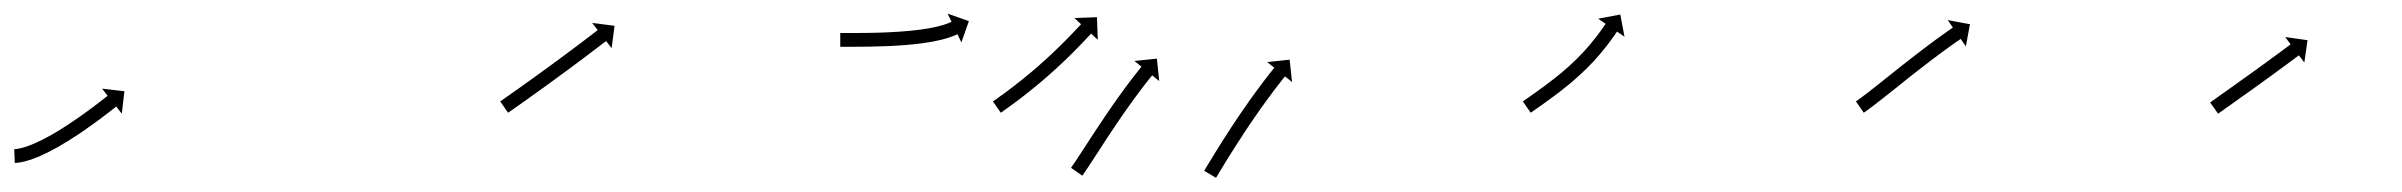

<svg xmlns="http://www.w3.org/2000/svg" viewBox="-20 -249 3490 279"><path d="M1.9 -32.3C1.5 -32.2 1.1 -32.2 0.7 -32.2L1.5 -12.2C2 -12.2 2.5 -12.3 3 -12.3C3 -12.3 3 -12.3 3.1 -12.3C3.1 -12.3 3.2 -12.3 3.2 -12.3C4.7 -12.4 6.2 -12.6 7.7 -12.8C7.7 -12.8 7.8 -12.8 7.9 -12.8C8 -12.8 8 -12.8 8 -12.8C10.5 -13.2 12.9 -13.7 15.3 -14.3C15.3 -14.3 15.4 -14.3 15.5 -14.3C15.6 -14.3 15.6 -14.4 15.6 -14.4C18.9 -15.2 22.1 -16.2 25.3 -17.2C25.3 -17.2 25.4 -17.3 25.5 -17.3C25.5 -17.3 25.6 -17.3 25.6 -17.3C29.5 -18.7 33.3 -20.2 37.2 -21.8C37.2 -21.8 37.2 -21.8 37.3 -21.9C37.3 -21.9 37.4 -21.9 37.4 -21.9C41.7 -23.8 45.9 -25.8 50.2 -27.9C50.2 -27.9 50.2 -27.9 50.3 -27.9C50.3 -28 50.3 -28 50.3 -28C54.9 -30.3 59.4 -32.7 63.9 -35.2C63.9 -35.2 63.9 -35.2 63.9 -35.3C64 -35.3 64 -35.3 64 -35.3C68.6 -38 73.2 -40.7 77.8 -43.5C77.8 -43.5 77.8 -43.5 77.8 -43.5C77.8 -43.5 77.9 -43.5 77.9 -43.5C82.4 -46.4 86.9 -49.2 91.4 -52.2C91.4 -52.2 91.4 -52.2 91.5 -52.2C91.5 -52.2 91.5 -52.2 91.5 -52.2C95.8 -55.1 100.2 -58.1 104.5 -61C104.5 -61 104.5 -61 104.5 -61C104.5 -61.1 104.5 -61.1 104.5 -61.1C108.5 -63.9 112.5 -66.7 116.5 -69.6C116.5 -69.6 116.5 -69.6 116.5 -69.6C116.5 -69.6 116.5 -69.6 116.5 -69.6C120.1 -72.2 123.6 -74.8 127.2 -77.4L127.2 -77.4L127.2 -77.5C130.2 -79.7 133.1 -81.9 136.1 -84.2L136.1 -84.2L136.1 -84.2C138.4 -86 140.7 -87.7 142.9 -89.5L142.9 -89.5L142.9 -89.5C144.4 -90.7 145.9 -91.8 147.3 -92.9L147.3 -93L147.3 -93C147.8 -93.4 148.3 -93.8 148.9 -94.2L157 -83.8L160.8 -116.4L128.3 -120.2L136.4 -109.9C135.9 -109.4 135.4 -109 134.9 -108.6L134.9 -108.6L134.9 -108.6C133.5 -107.5 132.1 -106.4 130.6 -105.3L130.6 -105.3L130.6 -105.3C128.4 -103.5 126.2 -101.8 123.9 -100.1L123.9 -100.1L123.9 -100.1C121 -97.9 118.1 -95.6 115.2 -93.4L115.2 -93.5L115.2 -93.5C111.7 -90.9 108.3 -88.3 104.8 -85.8C104.8 -85.8 104.8 -85.8 104.8 -85.8C104.8 -85.8 104.8 -85.8 104.8 -85.8C100.9 -83 97 -80.2 93 -77.4C93 -77.4 93.1 -77.4 93.1 -77.5C93.1 -77.5 93.1 -77.5 93.1 -77.5C88.9 -74.6 84.7 -71.7 80.4 -68.9C80.4 -68.9 80.4 -68.9 80.4 -68.9C80.5 -68.9 80.5 -68.9 80.5 -68.9C76.1 -66.1 71.7 -63.2 67.3 -60.5C67.3 -60.5 67.3 -60.5 67.3 -60.5C67.3 -60.5 67.4 -60.5 67.4 -60.5C62.9 -57.8 58.5 -55.2 54 -52.6C54 -52.6 54.1 -52.7 54.1 -52.7C54.1 -52.7 54.2 -52.7 54.2 -52.7C49.9 -50.3 45.5 -48 41.2 -45.8C41.2 -45.8 41.2 -45.8 41.3 -45.8C41.3 -45.8 41.3 -45.8 41.3 -45.8C37.4 -43.9 33.3 -42 29.3 -40.2C29.3 -40.2 29.3 -40.2 29.4 -40.2C29.4 -40.3 29.5 -40.3 29.5 -40.3C26 -38.8 22.4 -37.4 18.9 -36.2C18.9 -36.2 18.9 -36.2 19 -36.2C19.1 -36.2 19.1 -36.2 19.1 -36.2C16.3 -35.3 13.4 -34.5 10.6 -33.7C10.6 -33.7 10.6 -33.7 10.7 -33.7C10.8 -33.8 10.9 -33.8 10.9 -33.8C8.9 -33.3 6.9 -32.9 4.8 -32.6C4.8 -32.6 4.9 -32.6 5 -32.6C5.1 -32.6 5.2 -32.6 5.2 -32.6C4 -32.5 2.9 -32.3 1.7 -32.3C1.7 -32.3 1.8 -32.3 1.8 -32.3C1.9 -32.3 1.9 -32.3 1.9 -32.3Z M708.5 -102.7C707.9 -102.4 707.4 -102 706.9 -101.6L718.3 -85.2C718.8 -85.6 719.4 -86 719.9 -86.3C721.4 -87.4 723 -88.5 724.5 -89.5C726.9 -91.2 729.3 -92.9 731.6 -94.5C734.7 -96.7 737.8 -98.9 740.9 -101L740.9 -101L740.9 -101C744.5 -103.6 748.1 -106.2 751.7 -108.8L751.8 -108.8L751.8 -108.8C755.8 -111.7 759.8 -114.6 763.9 -117.5L763.9 -117.5L763.9 -117.5C768.2 -120.6 772.5 -123.7 776.8 -126.8L776.8 -126.8L776.8 -126.8C781.3 -130 785.7 -133.2 790.1 -136.5L790.1 -136.5L790.1 -136.5C794.6 -139.7 799 -143 803.4 -146.2L803.4 -146.2L803.4 -146.2C807.7 -149.4 811.9 -152.5 816.2 -155.7L816.2 -155.7L816.2 -155.7C820.2 -158.7 824.2 -161.7 828.1 -164.6L828.2 -164.6L828.2 -164.7C831.7 -167.3 835.3 -170 838.8 -172.7L838.8 -172.7L838.8 -172.7C841.8 -175 844.8 -177.2 847.8 -179.5C850.1 -181.3 852.4 -183 854.7 -184.8C856.2 -185.9 857.7 -187.1 859.2 -188.2C859.7 -188.6 860.2 -189 860.7 -189.4L868.8 -179L873 -211.5L840.5 -215.7L848.5 -205.3C848 -204.9 847.5 -204.5 847 -204.1C845.5 -202.9 844 -201.8 842.6 -200.7C840.3 -198.9 838 -197.2 835.7 -195.4C832.7 -193.2 829.7 -190.9 826.7 -188.6L826.7 -188.6L826.8 -188.6C823.2 -186 819.7 -183.3 816.1 -180.6L816.1 -180.6L816.1 -180.6C812.2 -177.7 808.2 -174.7 804.3 -171.8L804.3 -171.8L804.3 -171.8C800 -168.6 795.8 -165.5 791.5 -162.3L791.5 -162.3L791.5 -162.3C787.1 -159.1 782.7 -155.8 778.3 -152.6L778.3 -152.6L778.3 -152.6C773.9 -149.4 769.5 -146.2 765.1 -143L765.1 -143L765.1 -143C760.8 -139.9 756.5 -136.8 752.2 -133.7L752.2 -133.7L752.2 -133.7C748.2 -130.8 744.2 -127.9 740.1 -125.1L740.1 -125.1L740.2 -125.1C736.5 -122.5 732.9 -119.9 729.3 -117.4L729.3 -117.4L729.3 -117.4C726.3 -115.2 723.2 -113.1 720.1 -110.9C717.8 -109.2 715.4 -107.6 713 -105.9C711.5 -104.9 710 -103.8 708.5 -102.7Z M1203 -201C1202.3 -201 1201.7 -201 1201 -201L1201 -181C1201.7 -181 1202.3 -181 1203 -181C1204.9 -181 1206.7 -181 1208.6 -181C1211.5 -181 1214.4 -181 1217.3 -181L1217.3 -181L1217.3 -181C1221.1 -181 1224.8 -181.1 1228.6 -181.1L1228.6 -181.1L1228.6 -181.1C1233 -181.1 1237.4 -181.2 1241.9 -181.2L1241.9 -181.2L1241.9 -181.2C1246.8 -181.3 1251.8 -181.4 1256.7 -181.6C1256.7 -181.6 1256.7 -181.6 1256.7 -181.6C1256.7 -181.6 1256.7 -181.6 1256.7 -181.6C1262 -181.7 1267.2 -181.9 1272.5 -182.1C1272.5 -182.1 1272.5 -182.1 1272.5 -182.1C1272.5 -182.1 1272.6 -182.1 1272.6 -182.1C1278 -182.4 1283.3 -182.7 1288.7 -183C1288.7 -183 1288.8 -183 1288.8 -183C1288.8 -183 1288.8 -183 1288.8 -183C1294.2 -183.4 1299.5 -183.9 1304.9 -184.4C1304.9 -184.4 1304.9 -184.4 1304.9 -184.4C1305 -184.4 1305 -184.4 1305 -184.4C1310.1 -184.9 1315.3 -185.5 1320.4 -186.1C1320.4 -186.1 1320.4 -186.1 1320.5 -186.2C1320.5 -186.2 1320.5 -186.2 1320.5 -186.2C1325.2 -186.8 1330 -187.6 1334.7 -188.4C1334.7 -188.4 1334.7 -188.4 1334.8 -188.4C1334.8 -188.4 1334.8 -188.4 1334.8 -188.4C1339 -189.2 1343.1 -190.1 1347.2 -191.1C1347.2 -191.1 1347.2 -191.1 1347.3 -191.1C1347.3 -191.1 1347.4 -191.1 1347.4 -191.1C1350.8 -192 1354.1 -192.9 1357.4 -193.9C1357.4 -193.9 1357.5 -193.9 1357.6 -193.9C1357.6 -193.9 1357.7 -194 1357.7 -194C1360.1 -194.8 1362.6 -195.6 1365 -196.6C1365 -196.6 1365.1 -196.6 1365.1 -196.6C1365.2 -196.6 1365.2 -196.6 1365.2 -196.6C1366.7 -197.2 1368.2 -197.9 1369.7 -198.5C1369.7 -198.5 1369.8 -198.6 1369.8 -198.6C1369.8 -198.6 1369.9 -198.6 1369.9 -198.6C1370.3 -198.8 1370.8 -199.1 1371.3 -199.3L1377 -187.4L1387.9 -218.3L1357 -229.2L1362.7 -217.3C1362.2 -217.1 1361.8 -216.9 1361.4 -216.7C1361.4 -216.7 1361.4 -216.7 1361.4 -216.7C1361.5 -216.8 1361.5 -216.8 1361.5 -216.8C1360.2 -216.2 1359 -215.7 1357.7 -215.2C1357.7 -215.2 1357.8 -215.2 1357.8 -215.2C1357.9 -215.2 1357.9 -215.2 1357.9 -215.2C1355.8 -214.4 1353.6 -213.7 1351.4 -213C1351.4 -213 1351.5 -213 1351.5 -213C1351.6 -213 1351.6 -213 1351.6 -213C1348.6 -212.1 1345.5 -211.3 1342.4 -210.5C1342.4 -210.5 1342.5 -210.5 1342.5 -210.5C1342.6 -210.5 1342.6 -210.5 1342.6 -210.5C1338.8 -209.6 1334.9 -208.8 1331 -208.1C1331 -208.1 1331.1 -208.1 1331.1 -208.1C1331.2 -208.1 1331.2 -208.1 1331.2 -208.1C1326.7 -207.3 1322.2 -206.6 1317.7 -206C1317.7 -206 1317.7 -206 1317.8 -206C1317.8 -206 1317.8 -206 1317.8 -206C1312.9 -205.3 1307.9 -204.8 1302.9 -204.3C1302.9 -204.3 1303 -204.3 1303 -204.3C1303 -204.3 1303.1 -204.3 1303.1 -204.3C1297.8 -203.8 1292.6 -203.4 1287.4 -203C1287.4 -203 1287.4 -203 1287.4 -203C1287.4 -203 1287.5 -203 1287.5 -203C1282.2 -202.7 1276.9 -202.4 1271.6 -202.1C1271.6 -202.1 1271.6 -202.1 1271.6 -202.1C1271.6 -202.1 1271.7 -202.1 1271.7 -202.1C1266.5 -201.9 1261.3 -201.7 1256.1 -201.5C1256.1 -201.5 1256.1 -201.5 1256.2 -201.5C1256.2 -201.5 1256.2 -201.5 1256.2 -201.5C1251.3 -201.4 1246.4 -201.3 1241.6 -201.2L1241.6 -201.2L1241.6 -201.2C1237.2 -201.2 1232.8 -201.1 1228.4 -201.1L1228.4 -201.1L1228.4 -201.1C1224.7 -201.1 1221 -201 1217.2 -201L1217.2 -201L1217.2 -201C1214.4 -201 1211.5 -201 1208.6 -201C1206.7 -201 1204.9 -201 1203 -201Z M1424.4 -102.7C1423.9 -102.4 1423.4 -102 1422.8 -101.6L1434.3 -85.2C1434.8 -85.6 1435.4 -86 1435.9 -86.3L1435.9 -86.3L1435.9 -86.3C1437.4 -87.4 1438.9 -88.5 1440.4 -89.5L1440.4 -89.5L1440.4 -89.5C1442.8 -91.2 1445.1 -92.9 1447.4 -94.5L1447.4 -94.6L1447.5 -94.6C1450.5 -96.8 1453.4 -99 1456.4 -101.2C1456.4 -101.2 1456.4 -101.2 1456.4 -101.2C1456.5 -101.2 1456.5 -101.2 1456.5 -101.2C1460 -103.8 1463.5 -106.5 1467 -109.2C1467 -109.2 1467 -109.2 1467 -109.2C1467 -109.2 1467 -109.2 1467 -109.2C1470.9 -112.2 1474.7 -115.3 1478.5 -118.3C1478.5 -118.3 1478.6 -118.3 1478.6 -118.3C1478.6 -118.3 1478.6 -118.4 1478.6 -118.4C1482.7 -121.7 1486.7 -125 1490.7 -128.3C1490.7 -128.3 1490.7 -128.3 1490.8 -128.4C1490.8 -128.4 1490.8 -128.4 1490.8 -128.4C1494.9 -131.9 1499 -135.4 1503.1 -138.9C1503.1 -138.9 1503.1 -138.9 1503.1 -139C1503.1 -139 1503.1 -139 1503.1 -139C1507.2 -142.6 1511.2 -146.2 1515.2 -149.8C1515.2 -149.8 1515.2 -149.8 1515.2 -149.8C1515.3 -149.8 1515.3 -149.9 1515.3 -149.9C1519.1 -153.4 1522.9 -157 1526.7 -160.6C1526.7 -160.6 1526.7 -160.6 1526.8 -160.6C1526.8 -160.6 1526.8 -160.6 1526.8 -160.6C1530.3 -164 1533.8 -167.5 1537.3 -170.9C1537.3 -170.9 1537.3 -170.9 1537.3 -170.9C1537.3 -170.9 1537.4 -170.9 1537.4 -170.9C1540.5 -174.1 1543.6 -177.2 1546.6 -180.3L1546.7 -180.3L1546.7 -180.3C1549.3 -183 1551.9 -185.7 1554.4 -188.4L1554.4 -188.4L1554.5 -188.4C1556.4 -190.5 1558.4 -192.6 1560.4 -194.7L1560.4 -194.7L1560.4 -194.7C1561.7 -196 1562.9 -197.4 1564.2 -198.7C1564.7 -199.2 1565.1 -199.7 1565.5 -200.2L1575.2 -191.2L1574 -224L1541.3 -222.8L1550.9 -213.8C1550.5 -213.3 1550 -212.9 1549.6 -212.4C1548.3 -211 1547.1 -209.7 1545.8 -208.4L1545.8 -208.4L1545.8 -208.4C1543.9 -206.3 1541.9 -204.2 1540 -202.2L1540 -202.2L1540 -202.2C1537.4 -199.6 1534.9 -196.9 1532.3 -194.3L1532.4 -194.3L1532.4 -194.3C1529.3 -191.2 1526.3 -188.2 1523.2 -185.1C1523.2 -185.1 1523.2 -185.1 1523.2 -185.1C1523.3 -185.1 1523.3 -185.1 1523.3 -185.1C1519.8 -181.8 1516.4 -178.4 1512.9 -175.1C1512.9 -175.1 1512.9 -175.1 1512.9 -175.1C1513 -175.1 1513 -175.1 1513 -175.1C1509.2 -171.6 1505.5 -168 1501.7 -164.6C1501.7 -164.6 1501.7 -164.6 1501.7 -164.6C1501.7 -164.6 1501.8 -164.6 1501.8 -164.6C1497.8 -161 1493.9 -157.5 1489.9 -154C1489.9 -154 1489.9 -154 1489.9 -154C1489.9 -154 1490 -154 1490 -154C1486 -150.5 1481.9 -147.1 1477.9 -143.6C1477.9 -143.6 1477.9 -143.7 1477.9 -143.7C1477.9 -143.7 1477.9 -143.7 1477.9 -143.7C1474 -140.4 1470 -137.1 1466 -133.9C1466 -133.9 1466 -133.9 1466 -133.9C1466 -133.9 1466.1 -133.9 1466.1 -133.9C1462.3 -130.9 1458.5 -128 1454.7 -125C1454.7 -125 1454.7 -125 1454.7 -125C1454.8 -125 1454.8 -125 1454.8 -125C1451.3 -122.4 1447.9 -119.8 1444.5 -117.2C1444.5 -117.2 1444.5 -117.2 1444.5 -117.2C1444.5 -117.2 1444.5 -117.2 1444.5 -117.2C1441.6 -115 1438.6 -112.9 1435.7 -110.7L1435.7 -110.7L1435.7 -110.8C1433.4 -109.1 1431.1 -107.5 1428.8 -105.8L1428.9 -105.8L1428.9 -105.8C1427.4 -104.8 1425.9 -103.8 1424.4 -102.7L1424.4 -102.7ZM1537.4 -6.7C1537.1 -6.2 1536.7 -5.7 1536.4 -5.1L1552.8 6.3C1553.2 5.7 1553.5 5.2 1553.9 4.7L1553.9 4.7L1553.9 4.7C1554.9 3.2 1556 1.7 1557 0.1L1557 0.1L1557 0.1C1558.6 -2.3 1560.2 -4.6 1561.8 -7L1561.8 -7L1561.8 -7.1C1563.9 -10.2 1565.9 -13.3 1568 -16.5L1568 -16.5L1568 -16.5C1570.4 -20.2 1572.8 -23.9 1575.3 -27.7C1578 -31.9 1580.7 -36.1 1583.4 -40.2L1583.4 -40.2L1583.4 -40.2C1586.4 -44.7 1589.3 -49.2 1592.2 -53.7L1592.2 -53.7L1592.2 -53.6C1595.3 -58.3 1598.4 -62.9 1601.5 -67.5L1601.5 -67.5L1601.4 -67.4C1604.6 -72 1607.7 -76.6 1610.8 -81.2L1610.8 -81.2L1610.8 -81.2C1613.9 -85.6 1617 -90 1620.1 -94.4L1620.1 -94.4L1620.1 -94.4C1623 -98.5 1626 -102.6 1628.9 -106.6L1628.9 -106.6L1628.9 -106.6C1631.6 -110.2 1634.3 -113.9 1637 -117.5L1637 -117.5L1637 -117.5C1639.3 -120.5 1641.6 -123.6 1644 -126.6L1644 -126.6L1644 -126.6C1645.8 -128.9 1647.6 -131.2 1649.4 -133.5L1649.4 -133.5L1649.4 -133.5C1650.6 -135 1651.8 -136.5 1653 -138L1653 -138L1653 -138C1653.4 -138.5 1653.8 -139 1654.3 -139.5L1664.5 -131.2L1661.1 -163.8L1628.5 -160.4L1638.7 -152.1C1638.3 -151.6 1637.9 -151.1 1637.4 -150.5L1637.4 -150.5L1637.4 -150.5C1636.2 -149 1635 -147.5 1633.8 -146L1633.8 -146L1633.8 -145.9C1631.9 -143.6 1630 -141.2 1628.2 -138.9L1628.2 -138.8L1628.2 -138.8C1625.8 -135.7 1623.4 -132.7 1621.1 -129.6L1621.1 -129.5L1621 -129.5C1618.3 -125.8 1615.5 -122.2 1612.8 -118.5L1612.8 -118.4L1612.8 -118.4C1609.8 -114.3 1606.8 -110.2 1603.8 -106L1603.8 -106L1603.8 -106C1600.6 -101.5 1597.5 -97.1 1594.4 -92.6L1594.4 -92.6L1594.4 -92.5C1591.2 -87.9 1588 -83.3 1584.9 -78.7L1584.9 -78.6L1584.9 -78.6C1581.8 -74 1578.7 -69.4 1575.6 -64.7L1575.6 -64.7L1575.6 -64.7C1572.6 -60.2 1569.6 -55.7 1566.7 -51.2L1566.7 -51.2L1566.7 -51.2C1563.9 -47 1561.2 -42.8 1558.5 -38.6C1556.1 -34.8 1553.6 -31.1 1551.2 -27.4L1551.2 -27.4L1551.2 -27.4C1549.2 -24.3 1547.1 -21.2 1545.1 -18.1L1545.1 -18.1L1545.1 -18.1C1543.6 -15.7 1542 -13.4 1540.4 -11L1540.4 -11.1L1540.4 -11.1C1539.4 -9.6 1538.4 -8.1 1537.4 -6.7L1537.4 -6.7ZM1730.9 -2.6C1730.6 -2 1730.2 -1.4 1729.9 -0.8L1747 9.4C1747.4 8.8 1747.7 8.3 1748.1 7.7C1749 6.1 1750 4.5 1751 2.9L1751 2.9L1751 2.9C1752.5 0.4 1754 -2.2 1755.5 -4.7L1755.5 -4.6L1755.5 -4.6C1757.5 -7.9 1759.5 -11.1 1761.5 -14.4L1761.5 -14.4L1761.4 -14.3C1763.8 -18.2 1766.2 -22 1768.6 -25.8L1768.6 -25.8L1768.6 -25.8C1771.2 -30 1773.9 -34.3 1776.6 -38.5L1776.6 -38.5L1776.6 -38.5C1779.5 -43 1782.4 -47.5 1785.4 -52L1785.3 -52L1785.3 -52C1788.4 -56.7 1791.5 -61.3 1794.5 -65.9L1794.5 -65.9L1794.5 -65.9C1797.6 -70.5 1800.8 -75.1 1803.9 -79.7L1803.9 -79.6L1803.9 -79.6C1807 -84 1810.1 -88.5 1813.2 -92.9L1813.2 -92.8L1813.1 -92.8C1816.1 -96.9 1819 -101 1822 -105.1L1822 -105.1L1822 -105.1C1824.7 -108.7 1827.4 -112.3 1830.1 -116L1830.1 -115.9L1830 -115.9C1832.4 -119 1834.7 -122 1837 -125.1L1837 -125L1837 -125C1838.8 -127.4 1840.6 -129.7 1842.5 -132L1842.4 -132L1842.4 -132C1843.6 -133.5 1844.8 -135 1846 -136.5L1846 -136.4L1846 -136.4C1846.4 -137 1846.8 -137.5 1847.3 -138L1857.5 -129.8L1854 -162.3L1821.4 -158.8L1831.7 -150.6C1831.2 -150 1830.8 -149.5 1830.4 -149L1830.4 -149L1830.4 -148.9C1829.2 -147.4 1828 -145.9 1826.8 -144.4L1826.8 -144.4L1826.7 -144.4C1824.9 -142 1823 -139.7 1821.2 -137.3L1821.2 -137.3L1821.2 -137.3C1818.8 -134.2 1816.5 -131.1 1814.1 -128L1814.1 -128L1814.1 -128C1811.3 -124.3 1808.6 -120.6 1805.9 -116.9L1805.9 -116.9L1805.8 -116.9C1802.8 -112.8 1799.8 -108.6 1796.9 -104.5L1796.9 -104.4L1796.8 -104.4C1793.7 -100 1790.6 -95.5 1787.5 -91L1787.4 -91L1787.4 -91C1784.2 -86.4 1781.1 -81.7 1777.9 -77.1L1777.9 -77L1777.9 -77C1774.8 -72.4 1771.7 -67.7 1768.6 -63L1768.6 -63L1768.6 -63C1765.6 -58.4 1762.7 -53.9 1759.8 -49.3L1759.8 -49.3L1759.7 -49.3C1757 -45 1754.3 -40.7 1751.6 -36.4L1751.6 -36.4L1751.6 -36.4C1749.2 -32.6 1746.8 -28.7 1744.4 -24.9L1744.4 -24.8L1744.4 -24.8C1742.4 -21.6 1740.4 -18.3 1738.4 -15L1738.4 -15L1738.4 -15C1736.9 -12.5 1735.4 -10 1733.8 -7.5L1733.8 -7.4L1733.8 -7.4C1732.9 -5.8 1731.9 -4.2 1730.9 -2.6Z M2194.5 -102.8C2194 -102.4 2193.4 -102 2192.9 -101.6L2204.3 -85.2C2204.8 -85.6 2205.4 -86 2205.9 -86.3C2207.4 -87.4 2209 -88.5 2210.5 -89.5C2212.9 -91.2 2215.2 -92.9 2217.6 -94.5L2217.6 -94.5L2217.6 -94.5C2220.7 -96.7 2223.7 -98.9 2226.8 -101L2226.8 -101.1L2226.8 -101.1C2230.4 -103.6 2233.9 -106.2 2237.4 -108.8C2237.4 -108.8 2237.5 -108.9 2237.5 -108.9C2237.5 -108.9 2237.5 -108.9 2237.5 -108.9C2241.4 -111.8 2245.3 -114.8 2249.2 -117.7C2249.2 -117.7 2249.2 -117.7 2249.2 -117.8C2249.2 -117.8 2249.2 -117.8 2249.2 -117.8C2253.3 -121 2257.4 -124.2 2261.4 -127.5C2261.4 -127.5 2261.4 -127.6 2261.4 -127.6C2261.4 -127.6 2261.5 -127.6 2261.5 -127.6C2265.5 -131 2269.6 -134.5 2273.5 -138.1C2273.5 -138.1 2273.6 -138.1 2273.6 -138.1C2273.6 -138.1 2273.6 -138.2 2273.6 -138.2C2277.5 -141.7 2281.4 -145.4 2285.2 -149.1C2285.2 -149.1 2285.2 -149.1 2285.3 -149.1C2285.3 -149.2 2285.3 -149.2 2285.3 -149.2C2288.9 -152.8 2292.5 -156.5 2296 -160.2C2296 -160.2 2296 -160.3 2296 -160.3C2296.1 -160.3 2296.1 -160.3 2296.1 -160.3C2299.3 -163.9 2302.5 -167.5 2305.6 -171.1C2305.6 -171.1 2305.6 -171.2 2305.6 -171.2C2305.6 -171.2 2305.7 -171.2 2305.7 -171.2C2308.4 -174.5 2311.1 -177.9 2313.8 -181.3C2313.8 -181.3 2313.8 -181.3 2313.8 -181.3C2313.9 -181.3 2313.9 -181.3 2313.9 -181.3C2316.1 -184.2 2318.3 -187.1 2320.5 -190C2320.5 -190 2320.5 -190.1 2320.5 -190.1C2320.5 -190.1 2320.5 -190.1 2320.5 -190.1C2322.2 -192.4 2323.8 -194.7 2325.5 -197C2325.5 -197 2325.5 -197 2325.5 -197C2325.5 -197 2325.5 -197 2325.5 -197C2326.5 -198.5 2327.6 -200 2328.6 -201.5L2328.6 -201.5L2328.6 -201.5C2329 -202 2329.3 -202.6 2329.7 -203.1L2340.6 -195.7L2334.5 -227.9L2302.3 -221.8L2313.2 -214.4C2312.8 -213.8 2312.5 -213.3 2312.1 -212.8L2312.1 -212.8L2312.1 -212.8C2311.1 -211.4 2310.1 -209.9 2309.1 -208.5C2309.1 -208.5 2309.1 -208.5 2309.1 -208.5C2309.1 -208.5 2309.1 -208.5 2309.1 -208.5C2307.6 -206.3 2306 -204.1 2304.4 -201.9C2304.4 -201.9 2304.4 -201.9 2304.4 -201.9C2304.4 -202 2304.4 -202 2304.4 -202C2302.3 -199.2 2300.2 -196.4 2298.1 -193.6C2298.1 -193.6 2298.1 -193.6 2298.1 -193.6C2298.1 -193.6 2298.1 -193.7 2298.1 -193.7C2295.6 -190.4 2292.9 -187.2 2290.3 -184C2290.3 -184 2290.3 -184.1 2290.3 -184.1C2290.4 -184.1 2290.4 -184.1 2290.4 -184.1C2287.4 -180.6 2284.4 -177.2 2281.3 -173.8C2281.3 -173.8 2281.3 -173.8 2281.3 -173.8C2281.3 -173.9 2281.4 -173.9 2281.4 -173.9C2278 -170.3 2274.6 -166.8 2271.1 -163.3C2271.1 -163.3 2271.2 -163.3 2271.2 -163.3C2271.2 -163.4 2271.2 -163.4 2271.2 -163.4C2267.6 -159.8 2263.9 -156.3 2260.1 -152.9C2260.1 -152.9 2260.2 -152.9 2260.2 -153C2260.2 -153 2260.2 -153 2260.2 -153C2256.4 -149.6 2252.5 -146.2 2248.6 -142.9C2248.6 -142.9 2248.6 -142.9 2248.6 -142.9C2248.6 -143 2248.7 -143 2248.7 -143C2244.8 -139.8 2240.8 -136.6 2236.9 -133.5C2236.9 -133.5 2236.9 -133.5 2236.9 -133.5C2236.9 -133.6 2236.9 -133.6 2236.9 -133.6C2233.2 -130.7 2229.4 -127.8 2225.5 -124.9C2225.5 -124.9 2225.5 -124.9 2225.6 -124.9C2225.6 -124.9 2225.6 -124.9 2225.6 -124.9C2222.1 -122.4 2218.6 -119.8 2215.1 -117.3L2215.1 -117.3L2215.1 -117.3C2212.1 -115.1 2209.1 -113 2206.1 -110.9L2206.1 -110.9L2206.1 -110.9C2203.7 -109.2 2201.4 -107.6 2199.1 -105.9C2197.5 -104.9 2196 -103.8 2194.5 -102.8Z M2678.4 -102.7C2677.9 -102.3 2677.4 -102 2676.9 -101.6L2688.3 -85.2C2688.8 -85.6 2689.3 -85.9 2689.8 -86.3L2689.9 -86.3L2689.9 -86.3C2691.3 -87.4 2692.8 -88.4 2694.3 -89.5C2694.3 -89.5 2694.3 -89.5 2694.3 -89.5C2694.3 -89.5 2694.3 -89.5 2694.3 -89.5C2696.6 -91.2 2698.9 -92.9 2701.1 -94.6C2701.1 -94.6 2701.1 -94.6 2701.2 -94.6C2701.2 -94.6 2701.2 -94.6 2701.2 -94.6C2704.1 -96.9 2707.1 -99.1 2710 -101.4L2710 -101.4L2710 -101.4C2713.5 -104.2 2717 -106.9 2720.5 -109.6L2720.5 -109.6L2720.5 -109.6C2724.4 -112.7 2728.3 -115.8 2732.2 -118.9C2736.3 -122.3 2740.5 -125.6 2744.7 -128.9C2749 -132.3 2753.3 -135.8 2757.6 -139.2L2757.6 -139.2L2757.6 -139.2C2762 -142.6 2766.3 -146 2770.7 -149.4L2770.7 -149.4L2770.7 -149.4C2774.9 -152.7 2779.2 -156 2783.4 -159.2L2783.4 -159.2L2783.4 -159.2C2787.4 -162.3 2791.4 -165.3 2795.5 -168.3L2795.4 -168.3L2795.4 -168.3C2799.1 -171 2802.7 -173.7 2806.3 -176.3L2806.3 -176.3L2806.3 -176.3C2809.4 -178.6 2812.5 -180.8 2815.6 -183L2815.6 -183L2815.6 -183C2818 -184.7 2820.4 -186.4 2822.8 -188.1L2822.8 -188.1L2822.8 -188.1C2824.3 -189.2 2825.9 -190.2 2827.5 -191.3L2827.5 -191.3L2827.5 -191.3C2828 -191.7 2828.6 -192.1 2829.1 -192.5L2836.6 -181.6L2842.6 -213.8L2810.3 -219.8L2817.8 -208.9C2817.2 -208.6 2816.7 -208.2 2816.1 -207.8L2816.1 -207.8L2816.1 -207.8C2814.5 -206.7 2812.9 -205.6 2811.4 -204.5L2811.3 -204.5L2811.3 -204.5C2808.9 -202.8 2806.4 -201 2804 -199.3L2804 -199.3L2804 -199.3C2800.8 -197 2797.7 -194.8 2794.6 -192.5L2794.5 -192.5L2794.5 -192.5C2790.8 -189.8 2787.2 -187.1 2783.5 -184.3L2783.5 -184.3L2783.5 -184.3C2779.4 -181.3 2775.4 -178.2 2771.3 -175.1L2771.3 -175.1L2771.3 -175.1C2767 -171.8 2762.7 -168.5 2758.4 -165.2L2758.4 -165.2L2758.4 -165.2C2754 -161.8 2749.6 -158.3 2745.3 -154.9L2745.2 -154.9L2745.2 -154.9C2740.9 -151.4 2736.6 -148 2732.2 -144.5C2728 -141.2 2723.9 -137.9 2719.7 -134.6C2715.8 -131.5 2711.9 -128.4 2708.1 -125.3L2708.1 -125.3L2708.1 -125.3C2704.6 -122.6 2701.2 -119.9 2697.7 -117.2L2697.7 -117.2L2697.8 -117.2C2694.9 -115 2692 -112.7 2689.1 -110.5C2689.1 -110.5 2689.1 -110.5 2689.1 -110.5C2689.1 -110.6 2689.1 -110.6 2689.1 -110.6C2686.9 -108.9 2684.7 -107.3 2682.5 -105.6C2682.5 -105.6 2682.5 -105.6 2682.5 -105.6C2682.5 -105.7 2682.5 -105.7 2682.5 -105.7C2681.1 -104.7 2679.7 -103.6 2678.3 -102.6L2678.3 -102.7Z M3193 -101.1C3192.5 -100.7 3192.1 -100.4 3191.6 -100.1L3203.2 -83.8C3203.7 -84.1 3204.1 -84.4 3204.5 -84.8C3205.8 -85.6 3207 -86.5 3208.3 -87.4C3210.2 -88.8 3212.2 -90.2 3214.1 -91.6C3216.7 -93.4 3219.2 -95.2 3221.7 -96.9C3224.7 -99.1 3227.7 -101.2 3230.6 -103.3C3234 -105.7 3237.3 -108 3240.6 -110.4C3244.2 -112.9 3247.7 -115.5 3251.3 -118C3254.9 -120.6 3258.6 -123.2 3262.3 -125.9C3265.9 -128.5 3269.6 -131.1 3273.2 -133.8L3273.2 -133.8L3273.2 -133.8C3276.7 -136.3 3280.3 -138.9 3283.8 -141.4L3283.8 -141.5L3283.8 -141.5C3287.1 -143.9 3290.4 -146.3 3293.6 -148.7L3293.7 -148.7L3293.7 -148.7C3296.6 -150.8 3299.5 -153 3302.5 -155.2L3302.5 -155.2L3302.5 -155.2C3305 -157 3307.4 -158.8 3309.9 -160.7C3311.8 -162.1 3313.7 -163.5 3315.6 -164.9C3316.8 -165.8 3318.1 -166.8 3319.3 -167.7C3319.7 -168 3320.2 -168.3 3320.6 -168.6L3328.5 -158.1L3333.1 -190.6L3300.7 -195.2L3308.6 -184.6C3308.2 -184.3 3307.7 -184 3307.3 -183.7C3306.1 -182.8 3304.9 -181.9 3303.7 -180.9C3301.8 -179.5 3299.9 -178.1 3298 -176.7C3295.5 -174.9 3293.1 -173.1 3290.6 -171.2L3290.6 -171.2L3290.6 -171.2C3287.7 -169.1 3284.7 -166.9 3281.8 -164.8L3281.8 -164.8L3281.8 -164.8C3278.6 -162.4 3275.3 -160 3272 -157.6L3272 -157.6L3272 -157.6C3268.5 -155.1 3265 -152.5 3261.5 -150L3261.5 -150L3261.5 -150C3257.9 -147.4 3254.2 -144.7 3250.6 -142.1C3246.9 -139.5 3243.3 -136.9 3239.6 -134.3C3236.1 -131.7 3232.6 -129.2 3229 -126.7C3225.7 -124.3 3222.4 -122 3219.1 -119.6C3216.1 -117.5 3213.1 -115.4 3210.1 -113.3C3207.6 -111.5 3205.1 -109.7 3202.6 -107.9C3200.6 -106.5 3198.7 -105.1 3196.7 -103.7C3195.5 -102.8 3194.2 -102 3193 -101.1Z"/></svg>

Font: FRB American Cursive Just Arrows
Style: Bold Italic
Weight: 700
Italic angle: -25°
Version: Version 2.0;Modular Font Editor K font №1